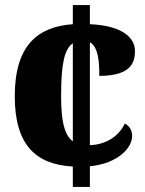

<svg xmlns="http://www.w3.org/2000/svg" viewBox="-20 -734 571 754"><path d="M266 -80V0H333V-81C444 -92 499 -154 499 -200C499 -218 491 -239 470 -249C449 -202 399 -166 333 -164V-568C366 -549 370 -494 370 -436C499 -436 510 -493 510 -534C510 -582 467 -633 333 -639V-714H266V-639C128 -629 38 -556 38 -356C38 -163 122 -88 266 -80ZM266 -564V-179C231 -205 220 -264 220 -357C220 -480 232 -541 266 -564Z"/></svg>

Font: Noto Serif Tamil SemiCondensed Black
Style: Italic
Weight: 900
Width: 4
Italic angle: -12°
Designer: Indian Type Foundry, Tom Grace, and the Monotype Design Team
Foundry: Monotype Imaging Inc.
Version: Version 2.003